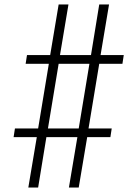

<svg xmlns="http://www.w3.org/2000/svg" viewBox="-20 -771 616 861"><path d="M151 70 188 -156H327L289 70H333L371 -156H475L481 -195H377L425 -485H529L535 -524H431L469 -751H425L388 -524H249L287 -751H243L205 -524H101L95 -485H199L151 -195H47L41 -156H145L107 70ZM195 -195 243 -485H381L333 -195Z"/></svg>

Font: Iosevka Sparkle Extralight
Style: Italic
Weight: 200
Italic angle: -9°
Designer: Belleve Invis
Foundry: Belleve Invis
Version: Version 4.5.0; ttfautohint (v1.8.3)